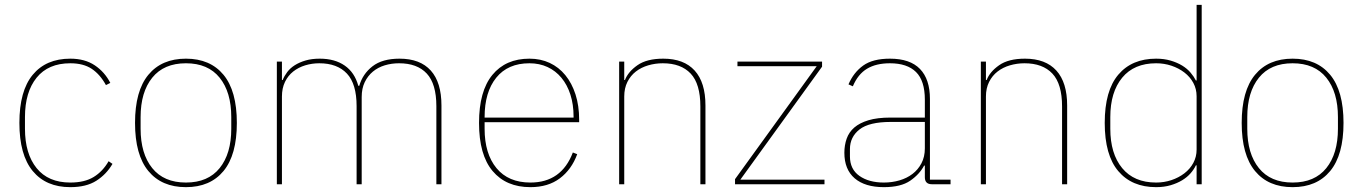

<svg xmlns="http://www.w3.org/2000/svg" viewBox="-20 -760 5622 792"><path d="M270 12Q170 12 115 -54.5Q60 -121 60 -253Q60 -385 115 -451.5Q170 -518 270 -518Q330 -518 371 -490.5Q412 -463 435 -418L417 -409Q393 -453 358.5 -476Q324 -499 270 -499Q179 -499 131 -439.5Q83 -380 83 -277V-229Q83 -126 131 -66.5Q179 -7 270 -7Q329 -7 366.5 -30Q404 -53 428 -95L444 -84Q419 -41 377.5 -14.5Q336 12 270 12Z M747 12Q647 12 592 -54.5Q537 -121 537 -253Q537 -385 592 -451.5Q647 -518 747 -518Q847 -518 902 -451.5Q957 -385 957 -253Q957 -121 902 -54.5Q847 12 747 12ZM747 -7Q838 -7 886 -66.5Q934 -126 934 -229V-277Q934 -380 886 -439.5Q838 -499 747 -499Q656 -499 608 -439.5Q560 -380 560 -277V-229Q560 -126 608 -66.5Q656 -7 747 -7Z M1122 0V-506H1143V-430H1146Q1153 -447 1165 -463Q1177 -479 1196 -491Q1215 -503 1240.5 -510.5Q1266 -518 1299 -518Q1361 -518 1402 -489.5Q1443 -461 1458 -406H1462Q1476 -455 1516.5 -486.5Q1557 -518 1628 -518Q1713 -518 1757 -469Q1801 -420 1801 -325V0H1780V-322Q1780 -414 1740.5 -456.5Q1701 -499 1626 -499Q1595 -499 1567 -490.5Q1539 -482 1518 -464.5Q1497 -447 1484.5 -421Q1472 -395 1472 -360V0H1451V-322Q1451 -414 1411 -456.5Q1371 -499 1297 -499Q1267 -499 1239 -490.5Q1211 -482 1189.5 -465Q1168 -448 1155.5 -422Q1143 -396 1143 -362V0Z M2168 12Q2068 12 2012 -54.5Q1956 -121 1956 -253Q1956 -384 2011 -451Q2066 -518 2164 -518Q2210 -518 2247.5 -500.5Q2285 -483 2312 -450Q2339 -417 2354 -370.5Q2369 -324 2369 -266V-256H1979V-229Q1979 -126 2028 -66.5Q2077 -7 2168 -7Q2296 -7 2343 -131L2361 -124Q2338 -61 2289.5 -24.5Q2241 12 2168 12ZM2164 -499Q2075 -499 2027 -439.5Q1979 -380 1979 -277V-275H2346V-279Q2346 -329 2333 -369.5Q2320 -410 2296 -439Q2272 -468 2238.5 -483.5Q2205 -499 2164 -499Z M2534 0V-506H2555V-430H2558Q2571 -464 2609.5 -491Q2648 -518 2716 -518Q2801 -518 2845.5 -469Q2890 -420 2890 -325V0H2869V-321Q2869 -414 2829 -456.5Q2789 -499 2714 -499Q2683 -499 2654 -490.5Q2625 -482 2603 -465Q2581 -448 2568 -422Q2555 -396 2555 -362V0Z M3012 0V-21L3349 -487H3022V-506H3371V-485L3034 -19H3381V0Z M3824 0Q3795 0 3795 -29V-77H3792Q3773 -41 3734.5 -14.5Q3696 12 3626 12Q3548 12 3505.5 -24.5Q3463 -61 3463 -130Q3463 -161 3472.5 -188Q3482 -215 3504 -234Q3526 -253 3562.5 -264Q3599 -275 3653 -275H3795V-349Q3795 -427 3758.5 -463Q3722 -499 3651 -499Q3594 -499 3556.5 -476.5Q3519 -454 3498 -404L3480 -412Q3501 -461 3540.5 -489.5Q3580 -518 3651 -518Q3734 -518 3775 -475.5Q3816 -433 3816 -352V-19H3901V0ZM3626 -7Q3660 -7 3690.5 -16Q3721 -25 3744 -42.5Q3767 -60 3781 -86.5Q3795 -113 3795 -148V-257H3654Q3565 -257 3525.5 -226Q3486 -195 3486 -145V-115Q3486 -62 3525 -34.5Q3564 -7 3626 -7Z M4026 0V-506H4047V-430H4050Q4063 -464 4101.5 -491Q4140 -518 4208 -518Q4293 -518 4337.5 -469Q4382 -420 4382 -325V0H4361V-321Q4361 -414 4321 -456.5Q4281 -499 4206 -499Q4175 -499 4146 -490.5Q4117 -482 4095 -465Q4073 -448 4060 -422Q4047 -396 4047 -362V0Z M4916 -78H4913Q4905 -61 4891 -45Q4877 -29 4856.5 -16.5Q4836 -4 4809 4Q4782 12 4749 12Q4649 12 4593 -54Q4537 -120 4537 -253Q4537 -386 4593 -452Q4649 -518 4749 -518Q4782 -518 4809 -510Q4836 -502 4856.5 -489.5Q4877 -477 4891 -460.5Q4905 -444 4913 -428H4916V-740H4937V0H4916ZM4749 -7Q4782 -7 4812 -17Q4842 -27 4865.5 -45Q4889 -63 4902.5 -88Q4916 -113 4916 -143V-363Q4916 -393 4902.5 -418Q4889 -443 4865.5 -461Q4842 -479 4812 -489Q4782 -499 4749 -499Q4658 -499 4609 -439.5Q4560 -380 4560 -277V-229Q4560 -126 4609 -66.5Q4658 -7 4749 -7Z M5312 12Q5212 12 5157 -54.5Q5102 -121 5102 -253Q5102 -385 5157 -451.5Q5212 -518 5312 -518Q5412 -518 5467 -451.5Q5522 -385 5522 -253Q5522 -121 5467 -54.5Q5412 12 5312 12ZM5312 -7Q5403 -7 5451 -66.5Q5499 -126 5499 -229V-277Q5499 -380 5451 -439.5Q5403 -499 5312 -499Q5221 -499 5173 -439.5Q5125 -380 5125 -277V-229Q5125 -126 5173 -66.5Q5221 -7 5312 -7Z"/></svg>

Font: IBM Plex Sans Hebrew Thin
Style: Regular
Weight: 100
Designer: Mike Abbink, Paul van der Laan, Pieter van Rosmalen, Yanek Iontef
Foundry: Bold Monday
Version: Version 1.2